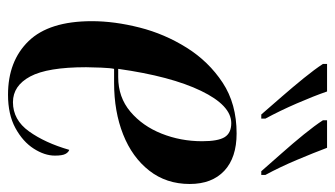

<svg xmlns="http://www.w3.org/2000/svg" viewBox="-194 -612 816 467"><g transform="rotate(90 213.5 -378.0)"><path d="M210 10Q128 10 79.5 -40Q31 -90 31 -194Q31 -249 46.5 -310Q62 -371 95.5 -424.5Q129 -478 180.5 -512Q232 -546 304 -546Q363 -546 395 -516Q427 -486 427 -432Q427 -375 394.5 -333.5Q362 -292 306.5 -270Q251 -248 181 -248H147Q145 -240 144 -216.5Q143 -193 143 -180Q143 -86 165.5 -44Q188 -2 228 -2Q271 -2 299 -41Q327 -80 344 -139Q350 -137 354 -129.5Q358 -122 358 -104Q358 -79 341 -52.5Q324 -26 291 -8Q258 10 210 10ZM167 -258Q216 -258 251 -287.5Q286 -317 304.5 -363.5Q323 -410 323 -462Q323 -501 313 -517Q303 -533 279 -533Q236 -533 200.5 -459.5Q165 -386 147 -258ZM258 -606Q238 -629 214.5 -656Q191 -683 169.5 -709.5Q148 -736 135 -756V-766H202Q213 -734 231 -692.5Q249 -651 268 -616V-606ZM396 -606Q376 -629 352 -656Q328 -683 306.5 -709.5Q285 -736 272 -756V-766H339Q351 -734 368.5 -692.5Q386 -651 405 -616V-606Z"/></g></svg>

Font: Noto Serif Display ExtraCondensed SemiBold
Style: Italic
Weight: 600
Width: 2
Italic angle: -12°
Designer: Monotype Design Team
Foundry: Monotype Imaging Inc.
Version: Version 2.009